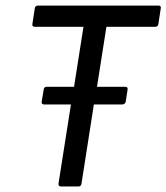

<svg xmlns="http://www.w3.org/2000/svg" viewBox="-20 -675 602 695"><path d="M201.2 0Q190.4 0 191.9 -11.2L236.8 -296.9H139.2Q134.8 -296.9 132.3 -299.8Q129.9 -302.7 130.9 -307.1L138.2 -351.1Q139.6 -360.8 148.9 -360.8H248L282.2 -578.1H106Q95.7 -578.1 97.2 -587.9L106 -645Q107.4 -654.8 118.2 -654.8H554.2Q563.5 -654.8 562 -645L553.2 -587.9Q551.8 -578.1 542 -578.1H365.2L331.1 -360.8H433.1Q443.4 -360.8 441.9 -351.1L435.1 -307.1Q434.6 -302.7 430.9 -299.8Q427.2 -296.9 422.9 -296.9H319.8L274.9 -9.8Q273.4 0 264.2 0Z"/></svg>

Font: Sofia Sans
Style: Italic
Weight: 400
Italic angle: -9°
Designer: Botio Nikoltchev, Ani Petrova
Foundry: lettersoup
Version: Version 4.100